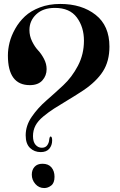

<svg xmlns="http://www.w3.org/2000/svg" viewBox="-20 -850 605 972"><path d="M195 -21Q225 -21 240.5 -2.5Q256 16 256 45Q256 76 239.5 89Q223 102 204 102Q177 102 159 81.5Q141 61 141 34Q141 10 155 -5.5Q169 -21 195 -21ZM285 -830Q394 -830 464 -775Q534 -720 534 -614Q534 -540 501 -488.5Q468 -437 401 -392Q371 -372 325.5 -344.5Q280 -317 254 -300.5Q228 -284 200 -261Q172 -238 159.5 -214Q147 -190 147 -161Q147 -132 160 -117Q173 -102 192 -102Q210 -102 219 -114.5Q228 -127 229 -142Q231 -159 236 -159Q244 -159 244 -139Q244 -114 229.5 -97Q215 -80 186 -80Q154 -80 132 -101Q110 -122 110 -165Q110 -214 140.5 -258.5Q171 -303 214 -340.5Q257 -378 300.5 -418.5Q344 -459 374.5 -517Q405 -575 405 -644Q405 -713 369 -761.5Q333 -810 258 -810Q198 -810 163.5 -777.5Q129 -745 129 -698Q129 -668 142.5 -640.5Q156 -613 172.5 -595.5Q189 -578 202.5 -552.5Q216 -527 216 -500Q216 -467 194.5 -443Q173 -419 131 -419Q20 -419 20 -569Q20 -601 28.5 -635Q37 -669 57 -704.5Q77 -740 106.5 -767.5Q136 -795 182 -812.5Q228 -830 285 -830Z"/></svg>

Font: Henny Penny
Style: Regular
Weight: 400
Designer: Olga Umpeleva
Foundry: Brownfox
Version: Version 1.001